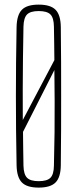

<svg xmlns="http://www.w3.org/2000/svg" viewBox="-20 -826 342 851"><path d="M151.5 5.5Q99 5.5 76.8 -17.5Q54.5 -40.5 53.5 -93.5Q52 -175 51.2 -250.5Q50.5 -326 50.5 -399.8Q50.5 -473.5 51.2 -548.8Q52 -624 53.5 -705.5Q54.5 -759.5 76.8 -782.5Q99 -805.5 151.5 -805.5Q204 -805.5 226.5 -782.5Q249 -759.5 249.5 -705.5Q250.5 -624 250.8 -548.5Q251 -473 251 -399.5Q251 -326 250.8 -250.5Q250.5 -175 249.5 -93.5Q249 -40.5 226.5 -17.5Q204 5.5 151.5 5.5ZM151.5 -23Q188.5 -23 203.5 -38Q218.5 -53 219 -91.5Q221 -168 221.8 -238.8Q222.5 -309.5 222.2 -377.8Q222 -446 221 -515.5L82 -241.5Q82 -206 82.8 -168.2Q83.5 -130.5 84 -91.5Q85 -53 100 -38Q115 -23 151.5 -23ZM81 -294 221 -559.5Q220.5 -596 220.2 -632.8Q220 -669.5 219 -708Q218.5 -747 203.5 -762Q188.5 -777 151.5 -777Q115 -777 100 -762Q85 -747 84 -708Q82.5 -635 81.8 -566.8Q81 -498.5 80.8 -431Q80.5 -363.5 81 -294Z"/></svg>

Font: Big Shoulders Display Thin ExtraLight
Style: Regular
Weight: 250
Version: Version 2.002